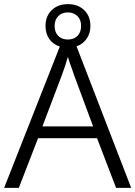

<svg xmlns="http://www.w3.org/2000/svg" viewBox="-20 -908 654 928"><path d="M614 0H541L449 -240H164L71 0H0L269 -683Q237 -693 218.5 -719Q200 -745 200 -783Q200 -830 230 -859Q260 -888 308 -888Q357 -888 387 -859Q417 -830 417 -783Q417 -747 399 -721Q381 -695 350 -684ZM308 -717Q337 -717 354.5 -734.5Q372 -752 372 -783Q372 -813 354 -830.5Q336 -848 308 -848Q279 -848 261.5 -830Q244 -812 244 -783Q244 -752 261.5 -734.5Q279 -717 308 -717ZM430 -297 338 -545 331 -566Q316 -605 308 -633Q296 -590 278 -542L185 -297Z"/></svg>

Font: OpenSansMMV
Style: Light
Weight: 300
Foundry: Ascender Corporation
Version: Version 4.001